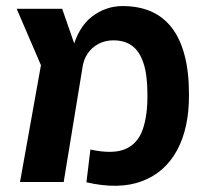

<svg xmlns="http://www.w3.org/2000/svg" viewBox="-20 -600 682 633"><path d="M265 1 278 -107Q352 -91 393 -108.5Q434 -126 450.5 -173Q467 -220 466 -290Q466 -353 453 -392Q440 -431 415.5 -449Q391 -467 354 -467Q327 -467 305 -455.5Q283 -444 269 -423.5Q255 -403 251 -373L218 -435Q238 -511 283.5 -545.5Q329 -580 384 -580Q437 -580 477.5 -562.5Q518 -545 546 -509Q574 -473 588.5 -418Q603 -363 603 -290Q604 -180 564.5 -106Q525 -32 449 -3Q373 26 265 1ZM46 0 115 -385 35 -571H185L252 -378L190 0Z"/></svg>

Font: Assistant ExtraLight
Style: Bold
Weight: 700
Version: Version 3.000